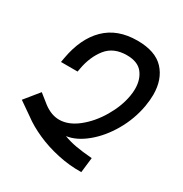

<svg xmlns="http://www.w3.org/2000/svg" viewBox="-174 -858 944 991"><g transform="rotate(30 298.0 -362.5)"><path d="M571.5 -527Q571.5 -496.5 565 -457.5Q550 -372.5 506.5 -297.2Q463 -222 404.2 -173.8Q345.5 -125.5 287.5 -117.5Q321 -104.5 361.5 -97.2Q402 -90 459.5 -85.5L449 4Q379 5.5 309 -9.8Q239 -25 179 -51.8Q119 -78.5 75 -111.5L-3.5 -166L66 -251.5L122 -207Q167.5 -173 214 -173Q269.5 -173 324.8 -217Q380 -261 419.8 -328.8Q459.5 -396.5 471 -463Q475 -486 475 -506.5Q475 -563 445.8 -599.8Q416.5 -636.5 352 -636.5Q273.5 -636.5 232 -584.8Q190.5 -533 176.5 -455.5L173 -436H74L78.5 -461.5Q101 -589.5 172 -659.2Q243 -729 361.5 -729Q469 -729 520.2 -674Q571.5 -619 571.5 -527Z"/></g></svg>

Font: JuliaMono Italic
Style: Regular
Weight: 400
Italic angle: -9°
Monospace: yes
Designer: cormullion
Foundry: corm
Version: Version 0.049; ttfautohint (v1.8.4)